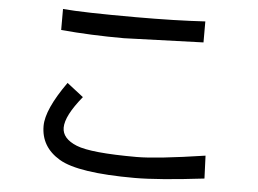

<svg xmlns="http://www.w3.org/2000/svg" viewBox="-50 -740 1100 819"><g transform="rotate(5 500.0 -330.5)"><path d="M796.9 -585.9 457 -574.2Q316.4 -574.2 187.5 -585.9V-675.8Q273.4 -668 500 -668Q668 -668 796.9 -675.8ZM851.6 -7.8Q656.2 15.6 554.7 15.6Q312.5 15.6 230.5 -33.2Q148.4 -82 148.4 -171.9Q148.4 -242.2 234.4 -363.3L304.7 -308.6Q234.4 -222.7 234.4 -171.9Q234.4 -125 296.9 -99.6Q359.4 -74.2 554.7 -74.2Q640.6 -74.2 847.7 -105.5Z"/></g></svg>

Font: WenQuanYi Micro Hei
Style: Regular
Weight: 400
Foundry: Ascender Corporation
Version: Version 0.2.0-beta